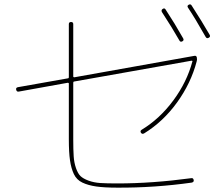

<svg xmlns="http://www.w3.org/2000/svg" viewBox="-20 -862 1040 892"><path d="M67.4 -436.5Q57.6 -434.6 55.2 -444.8Q52.7 -455.1 63.5 -457L294.9 -498Q299.8 -498 299.8 -503.9V-750Q299.8 -759.8 310.1 -759.8Q320.3 -759.8 320.3 -750V-506.8Q320.3 -502.9 325.2 -502.9L882.8 -602.5Q892.6 -604.5 894.5 -594.7Q896.5 -584 893.6 -576.2Q867.2 -475.6 802.7 -386.2Q738.3 -296.9 649.4 -242.2Q640.6 -237.3 634.8 -245.1Q629.9 -253.9 637.7 -258.8Q722.7 -310.5 785.6 -396Q848.6 -481.4 874 -577.1Q875 -578.1 873.5 -579.1Q872.1 -580.1 870.1 -580.1L325.2 -483.4Q320.3 -483.4 320.3 -476.6V-214.8Q320.3 -166 322.3 -136.2Q324.2 -106.4 333 -81.1Q341.8 -55.7 354 -43.9Q366.2 -32.2 391.1 -22.9Q416 -13.7 445.8 -11.7Q475.6 -9.8 525.4 -9.8Q686.5 -9.8 868.2 -34.2Q877.9 -36.1 879.9 -25.4Q881.8 -16.6 871.1 -13.7Q698.2 10.7 525.4 9.8Q464.8 9.8 427.2 4.4Q389.6 -1 362.8 -13.7Q335.9 -26.4 323.2 -53.2Q310.5 -80.1 305.2 -117.2Q299.8 -154.3 299.8 -214.8V-473.6Q299.8 -477.5 294.9 -477.5ZM813.5 -673.8Q780.3 -732.4 732.4 -805.7Q727.5 -814.5 735.4 -820.3Q744.1 -826.2 749 -818.4Q792 -752.9 831.1 -683.6Q835.9 -674.8 827.1 -669.9Q818.4 -665 813.5 -673.8ZM935.5 -690.4Q885.7 -778.3 853.5 -826.2Q847.7 -835 856.4 -839.8Q865.2 -844.7 870.1 -836.9Q918 -762.7 954.1 -700.2Q959 -691.4 949.7 -686.5Q940.4 -681.6 935.5 -690.4Z"/></svg>

Font: Rounded-X Mgen+ 1mn thin
Style: Regular
Weight: 100
Designer: [Source Han Sans]
Ryoko NISHIZUKA  (kana & ideographs); Paul D. Hunt (Latin, Greek & Cyrillic); Wenlong ZHANG  (bopomofo
Version: Version 1.059.20150602